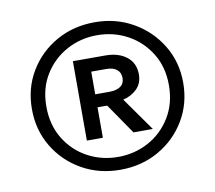

<svg xmlns="http://www.w3.org/2000/svg" viewBox="-63 -819 734 655"><g transform="rotate(-10 304.0 -491.5)"><path d="M304 -236Q230 -236 170.8 -269.8Q111.5 -303.5 76.8 -361.5Q42 -419.5 42 -492Q42 -564.5 76.8 -622.2Q111.5 -680 170.8 -713.5Q230 -747 304 -747Q377.5 -747 437 -712.8Q496.5 -678.5 531.2 -620.8Q566 -563 566 -492Q566 -419.5 531.2 -361.5Q496.5 -303.5 437.2 -269.8Q378 -236 304 -236ZM304 -280.5Q361.5 -280.5 409.8 -306.8Q458 -333 487.2 -380.8Q516.5 -428.5 516.5 -492Q516.5 -555 487.2 -602.2Q458 -649.5 409.8 -675.8Q361.5 -702 304 -702Q247 -702 198.8 -675.8Q150.5 -649.5 121.2 -602.2Q92 -555 92 -492Q92 -428.5 121 -380.8Q150 -333 198.2 -306.8Q246.5 -280.5 304 -280.5ZM208 -354V-629H320Q366 -629 394 -607Q422 -585 422 -545.5Q422 -515.5 403 -496.2Q384 -477 354.5 -470L436.5 -354H369.5L297 -459.5H263.5V-354ZM263.5 -504.5H312Q337 -504.5 351 -514.2Q365 -524 365 -543Q365 -562 352.2 -572.5Q339.5 -583 315.5 -583H263.5Z"/></g></svg>

Font: Geologica Thin Roman
Style: Bold
Weight: 700
Version: Version 1.010;gftools[0.9.28]